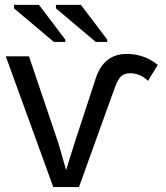

<svg xmlns="http://www.w3.org/2000/svg" viewBox="-20 -756 671 776"><path d="M299.3 0H195.3L3.4 -528.3H97.2L213.4 -184.6Q220.2 -165 247.1 -68.8Q256.3 -97.7 265.1 -126.5Q273.9 -155.3 283.2 -183.6L366.7 -438.5Q398.9 -538.1 492.7 -538.1Q562.5 -538.1 617.7 -493.7L578.1 -429.2Q546.9 -460 505.4 -460Q482.9 -460 469.2 -447.3Q455.6 -434.6 442.4 -397.5ZM367.2 -586.4 206.1 -722.2V-736.3H307.1L413.1 -596.2V-586.4ZM197.8 -586.4 36.6 -722.2V-736.3H137.7L243.7 -596.2V-586.4Z"/></svg>

Font: Arimo
Style: Regular
Weight: 400
Designer: Steve Matteson
Foundry: Monotype Imaging Inc.
Version: Version 1.33